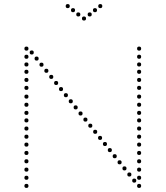

<svg xmlns="http://www.w3.org/2000/svg" viewBox="-20 -929 818 944"><path d="M393 -848Q403 -848 403 -838Q403 -828 393 -828Q383 -828 383 -838Q383 -848 393 -848ZM421 -868Q431 -868 431 -858Q431 -848 421 -848Q411 -848 411 -858Q411 -868 421 -868ZM447 -889Q457 -889 457 -879Q457 -869 447 -869Q437 -869 437 -879Q437 -889 447 -889ZM473 -909Q483 -909 483 -899Q483 -889 473 -889Q463 -889 463 -899Q463 -909 473 -909ZM365 -868Q375 -868 375 -858Q375 -848 365 -848Q355 -848 355 -858Q355 -868 365 -868ZM339 -889Q349 -889 349 -879Q349 -869 339 -869Q329 -869 329 -879Q329 -889 339 -889ZM313 -909Q323 -909 323 -899Q323 -889 313 -889Q303 -889 303 -899Q303 -909 313 -909ZM110 -208Q100 -208 100 -218Q100 -228 110 -228Q120 -228 120 -218Q120 -208 110 -208ZM110 -167Q100 -167 100 -177Q100 -187 110 -187Q120 -187 120 -177Q120 -167 110 -167ZM110 -126Q100 -126 100 -136Q100 -146 110 -146Q120 -146 120 -136Q120 -126 110 -126ZM110 -85Q100 -85 100 -95Q100 -105 110 -105Q120 -105 120 -95Q120 -85 110 -85ZM110 -526Q100 -526 100 -536Q100 -546 110 -546Q120 -546 120 -536Q120 -526 110 -526ZM110 -487Q100 -487 100 -497Q100 -507 110 -507Q120 -507 120 -497Q120 -487 110 -487ZM110 -444Q100 -444 100 -454Q100 -464 110 -464Q120 -464 120 -454Q120 -444 110 -444ZM110 -364Q100 -364 100 -374Q100 -384 110 -384Q120 -384 120 -374Q120 -364 110 -364ZM110 -327Q100 -327 100 -337Q100 -347 110 -347Q120 -347 120 -337Q120 -327 110 -327ZM110 -287Q100 -287 100 -297Q100 -307 110 -307Q120 -307 120 -297Q120 -287 110 -287ZM110 -247Q100 -247 100 -257Q100 -267 110 -267Q120 -267 120 -257Q120 -247 110 -247ZM110 -680Q100 -680 100 -690Q100 -700 110 -700Q120 -700 120 -690Q120 -680 110 -680ZM110 -640Q100 -640 100 -650Q100 -660 110 -660Q120 -660 120 -650Q120 -640 110 -640ZM110 -602Q100 -602 100 -612Q100 -622 110 -622Q120 -622 120 -612Q120 -602 110 -602ZM110 -566Q100 -566 100 -576Q100 -586 110 -586Q120 -586 120 -576Q120 -566 110 -566ZM110 -404Q100 -404 100 -414Q100 -424 110 -424Q120 -424 120 -414Q120 -404 110 -404ZM110 -45Q100 -45 100 -55Q100 -65 110 -65Q120 -65 120 -55Q120 -45 110 -45ZM110 -5Q100 -5 100 -15Q100 -25 110 -25Q120 -25 120 -15Q120 -5 110 -5ZM160 -631Q150 -631 150 -641Q150 -651 160 -651Q170 -651 170 -641Q170 -631 160 -631ZM136 -661Q126 -661 126 -671Q126 -681 136 -681Q146 -681 146 -671Q146 -661 136 -661ZM184 -601Q174 -601 174 -611Q174 -621 184 -621Q194 -621 194 -611Q194 -601 184 -601ZM208 -571Q198 -571 198 -581Q198 -591 208 -591Q218 -591 218 -581Q218 -571 208 -571ZM232 -541Q222 -541 222 -551Q222 -561 232 -561Q242 -561 242 -551Q242 -541 232 -541ZM256 -511Q246 -511 246 -521Q246 -531 256 -531Q266 -531 266 -521Q266 -511 256 -511ZM280 -481Q270 -481 270 -491Q270 -501 280 -501Q290 -501 290 -491Q290 -481 280 -481ZM304 -451Q294 -451 294 -461Q294 -471 304 -471Q314 -471 314 -461Q314 -451 304 -451ZM328 -421Q318 -421 318 -431Q318 -441 328 -441Q338 -441 338 -431Q338 -421 328 -421ZM352 -391Q342 -391 342 -401Q342 -411 352 -411Q362 -411 362 -401Q362 -391 352 -391ZM376 -361Q366 -361 366 -371Q366 -381 376 -381Q386 -381 386 -371Q386 -361 376 -361ZM400 -331Q390 -331 390 -341Q390 -351 400 -351Q410 -351 410 -341Q410 -331 400 -331ZM424 -301Q414 -301 414 -311Q414 -321 424 -321Q434 -321 434 -311Q434 -301 424 -301ZM448 -271Q438 -271 438 -281Q438 -291 448 -291Q458 -291 458 -281Q458 -271 448 -271ZM472 -241Q462 -241 462 -251Q462 -261 472 -261Q482 -261 482 -251Q482 -241 472 -241ZM496 -211Q486 -211 486 -221Q486 -231 496 -231Q506 -231 506 -221Q506 -211 496 -211ZM520 -181Q510 -181 510 -191Q510 -201 520 -201Q530 -201 530 -191Q530 -181 520 -181ZM544 -151Q534 -151 534 -161Q534 -171 544 -171Q554 -171 554 -161Q554 -151 544 -151ZM568 -121Q558 -121 558 -131Q558 -141 568 -141Q578 -141 578 -131Q578 -121 568 -121ZM592 -91Q582 -91 582 -101Q582 -111 592 -111Q602 -111 602 -101Q602 -91 592 -91ZM616 -61Q606 -61 606 -71Q606 -81 616 -81Q626 -81 626 -71Q626 -61 616 -61ZM640 -31Q630 -31 630 -41Q630 -51 640 -51Q650 -51 650 -41Q650 -31 640 -31ZM664 -208Q654 -208 654 -218Q654 -228 664 -228Q674 -228 674 -218Q674 -208 664 -208ZM664 -167Q654 -167 654 -177Q654 -187 664 -187Q674 -187 674 -177Q674 -167 664 -167ZM664 -126Q654 -126 654 -136Q654 -146 664 -146Q674 -146 674 -136Q674 -126 664 -126ZM664 -85Q654 -85 654 -95Q654 -105 664 -105Q674 -105 674 -95Q674 -85 664 -85ZM664 -526Q654 -526 654 -536Q654 -546 664 -546Q674 -546 674 -536Q674 -526 664 -526ZM664 -487Q654 -487 654 -497Q654 -507 664 -507Q674 -507 674 -497Q674 -487 664 -487ZM664 -444Q654 -444 654 -454Q654 -464 664 -464Q674 -464 674 -454Q674 -444 664 -444ZM664 -364Q654 -364 654 -374Q654 -384 664 -384Q674 -384 674 -374Q674 -364 664 -364ZM664 -327Q654 -327 654 -337Q654 -347 664 -347Q674 -347 674 -337Q674 -327 664 -327ZM664 -287Q654 -287 654 -297Q654 -307 664 -307Q674 -307 674 -297Q674 -287 664 -287ZM664 -247Q654 -247 654 -257Q654 -267 664 -267Q674 -267 674 -257Q674 -247 664 -247ZM664 -680Q654 -680 654 -690Q654 -700 664 -700Q674 -700 674 -690Q674 -680 664 -680ZM664 -640Q654 -640 654 -650Q654 -660 664 -660Q674 -660 674 -650Q674 -640 664 -640ZM664 -602Q654 -602 654 -612Q654 -622 664 -622Q674 -622 674 -612Q674 -602 664 -602ZM664 -566Q654 -566 654 -576Q654 -586 664 -586Q674 -586 674 -576Q674 -566 664 -566ZM664 -404Q654 -404 654 -414Q654 -424 664 -424Q674 -424 674 -414Q674 -404 664 -404ZM664 -45Q654 -45 654 -55Q654 -65 664 -65Q674 -65 674 -55Q674 -45 664 -45ZM664 -5Q654 -5 654 -15Q654 -25 664 -25Q674 -25 674 -15Q674 -5 664 -5Z"/></svg>

Font: Raleway Dots
Style: Regular
Weight: 400
Designer: Matt McInerney, Pablo Impallari, Rodrigo Fuenzalida, Brenda Gallo
Foundry: Matt McInerney, Pablo Impallari, Rodrigo Fuenzalida, Brenda Gallo
Version: Version 1.000